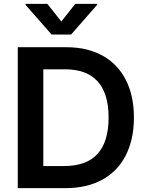

<svg xmlns="http://www.w3.org/2000/svg" viewBox="-20 -971 764 991"><path d="M318.2 0H71.7V-727.3H323.2Q379.3 -727.3 426.7 -715.6Q474.1 -703.8 512.4 -682Q550.8 -660.2 580.1 -629.1Q609.4 -598 629.3 -558.9Q671.2 -477.6 671.2 -364.3Q671.2 -305 659.8 -255.3Q648.4 -205.6 627.3 -165.5Q606.2 -125.4 576 -94.8Q545.8 -64.3 508.2 -43.7Q428.6 0 318.2 0ZM311.8 -114Q540.5 -114 540.5 -364.3Q540.5 -428.3 525.6 -475.3Q510.7 -522.4 482.1 -552.9Q453.5 -583.5 411.6 -598.4Q369.7 -613.3 315.7 -613.3H203.5V-114ZM346.9 -792.6H246.4L111.9 -946V-951H224.4L296.5 -860.1L368.6 -951H481.2V-946Z"/></svg>

Font: Linik Sans SemiBold
Style: Regular
Weight: 600
Designer: Fonts by Rasmus Andersson / Changes by Cristiano Sobral with parts from Marc Monis
Foundry: rsms
Version: Version 3.020; ttfautohint (v1.6)